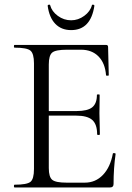

<svg xmlns="http://www.w3.org/2000/svg" viewBox="-20 -822 577 842"><path d="M292 -690Q249 -690 222.5 -717.5Q196 -745 189 -797Q189 -799 191.5 -800.5Q194 -802 197 -801.5Q200 -801 200 -799Q207 -772 233.5 -752.5Q260 -733 292 -733Q323 -733 349.5 -752.5Q376 -772 383 -799Q383 -801 386 -801.5Q389 -802 391.5 -800.5Q394 -799 394 -797Q378 -690 292 -690ZM475 -149Q476 -151 481.5 -150.5Q487 -150 487 -147Q478 -84 478 -15Q478 0 463 0H44Q41 0 41 -6Q41 -12 44 -12Q98 -12 113.5 -24.5Q129 -37 129 -81V-544Q129 -587 113.5 -600Q98 -613 44 -613Q41 -613 41 -619Q41 -625 44 -625H445Q454 -625 454 -616L457 -492Q457 -490 451 -490Q445 -490 445 -492Q441 -545 412 -574.5Q383 -604 335 -604H274Q224 -604 209 -591.5Q194 -579 194 -539V-335H316Q364 -335 384.5 -351.5Q405 -368 405 -406Q405 -408 411 -408Q417 -408 417 -406Q417 -384 416.5 -359.5Q416 -335 416 -325Q416 -310 417 -280Q418 -250 418 -233Q418 -230 412 -230Q406 -230 406 -233Q406 -277 384.5 -296Q363 -315 313 -315H194V-85Q194 -46 209 -33.5Q224 -21 272 -21H352Q399 -21 431.5 -55Q464 -89 475 -149Z"/></svg>

Font: Cormorant
Style: Regular
Weight: 400
Designer: Christian Thalmann (Catharsis Fonts)
Version: Version 1.000;PS 001.000;hotconv 1.0.70;makeotf.lib2.5.58329